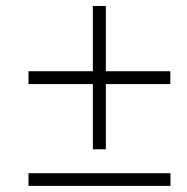

<svg xmlns="http://www.w3.org/2000/svg" viewBox="-20 -608 611 628"><path d="M326.2 -375H537.1V-333H326.2V-119.6H283.7V-333H73.2V-375H283.7V-588.4H326.2ZM73.2 0V-41.5H537.6V0Z"/></svg>

Font: Open Sans Light
Style: Italic
Weight: 300
Italic angle: -12°
Designer: Monotype Design Team
Foundry: Monotype Imaging Inc.
Version: Version 3.003; ttfautohint (v1.8.4)